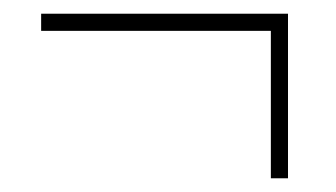

<svg xmlns="http://www.w3.org/2000/svg" viewBox="-20 -384 490 280"><path d="M400 -364H40V-339H375V-124H400Z"/></svg>

Font: Noto Sans Condensed Thin
Style: Regular
Weight: 100
Width: 3
Designer: Monotype Design Team
Foundry: Monotype Imaging Inc.
Version: Version 2.013